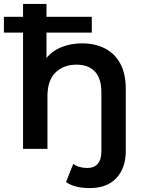

<svg xmlns="http://www.w3.org/2000/svg" viewBox="-34 -762 734 983"><path d="M424 201Q390 201 358 193.5Q326 186 304 170L341 77Q369 98 414 98Q448 98 466.5 76.5Q485 55 485 13V-290Q485 -361 451.5 -396Q418 -431 358 -431Q291 -431 250 -390.5Q209 -350 209 -270V0H84V-595H-14V-676H84V-742H204V-676H436V-595H204V-465Q234 -502 281.5 -521Q329 -540 387 -540Q451 -540 501.5 -515Q552 -490 581 -438Q610 -386 610 -306V10Q610 98 562 149.5Q514 201 424 201Z"/></svg>

Font: Montserrat SemiBold
Style: Regular
Weight: 600
Designer: Julieta Ulanovsky
Foundry: Julieta Ulanovsky
Version: Version 9.000; ttfautohint (v1.8.4.7-5d5b)